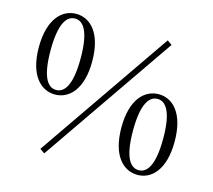

<svg xmlns="http://www.w3.org/2000/svg" viewBox="-108 -869 1139 1028"><g transform="rotate(15 461.5 -355.0)"><path d="M192.8 -291.3C269.1 -291.3 340.5 -356.5 340.5 -514.2C340.5 -673 269.1 -738.3 192.8 -738.3C116.2 -738.3 44.5 -673 44.5 -514.2C44.5 -356.5 116.2 -291.3 192.8 -291.3ZM192.8 -316.5C149.7 -316.5 109.6 -358.6 109.6 -514.2C109.6 -669.7 149.7 -712.3 192.8 -712.3C236.1 -712.3 276.4 -669.5 276.4 -514.2C276.4 -359.1 236.1 -316.5 192.8 -316.5ZM731.2 10C807.4 10 877.9 -55.3 877.9 -213.7C877.9 -371.7 807.4 -437 731.2 -437C653.9 -437 582.8 -371.7 582.8 -213.7C582.8 -55.3 653.9 10 731.2 10ZM731.2 -16C687.9 -16 647.1 -57.8 647.1 -213.7C647.1 -368.4 687.9 -411 731.2 -411C773.6 -411 814.6 -368.2 814.6 -213.7C814.6 -57.8 773.6 -16 731.2 -16ZM219.6 27.9 727.9 -709.4 701.8 -727.7 193.5 9.6Z"/></g></svg>

Font: Source Han Serif CN VF
Style: Regular
Weight: 250
Designer: Ryoko NISHIZUKA 西塚涼子 (kana & ideographs); Frank Grießhammer (Latin, Greek & Cyrillic); Wenlong ZHANG 张文龙 (bopomofo); San
Foundry: Adobe
Version: Version 2.002;hotconv 1.1.0;makeotfexe 2.6.0